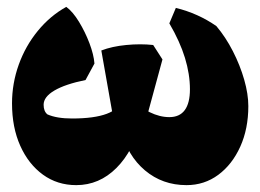

<svg xmlns="http://www.w3.org/2000/svg" viewBox="-20 -519 758 559"><path d="M523 20Q453 20 402 -23Q351 -66 333 -139L372 -227Q386 -207 415.5 -192.5Q445 -178 473 -178Q503 -178 518 -198.5Q533 -219 533 -259Q533 -303 518.5 -350.5Q504 -398 473 -451L492 -496Q557 -480 610 -443Q637 -411 658 -370Q679 -329 691 -287Q703 -245 703 -210Q703 -144 679.5 -92Q656 -40 615.5 -10Q575 20 523 20ZM202 20Q147 20 105 -10.5Q63 -41 39 -94.5Q15 -148 15 -218Q15 -276 34.5 -330.5Q54 -385 90 -429Q126 -473 173 -499Q192 -485 210 -455.5Q228 -426 240.5 -393Q253 -360 255 -334L229 -286Q170 -274 138.5 -255.5Q107 -237 107 -214Q107 -195 118 -186Q145 -174 190 -174Q319 -174 336 -229L391 -168Q369 -80 319 -30Q269 20 202 20ZM315 -146 275 -372Q306 -384 347.5 -388Q389 -392 426 -388L453 -346L400 -151Z"/></svg>

Font: Eczar ExtraBold
Style: Regular
Weight: 800
Designer: Vaibhav Singh
Foundry: Rosetta Type Foundry
Version: Version 2.000